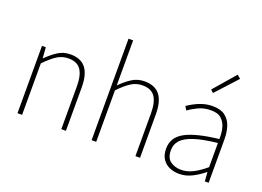

<svg xmlns="http://www.w3.org/2000/svg" viewBox="-117 -1110 1925 1412"><g transform="rotate(20 845.5 -403.5)"><path d="M105 0V-527H135L141 -443H143Q184 -484 227 -512Q270 -540 325 -540Q406 -540 445 -490.5Q484 -441 484 -339V0H448V-334Q448 -421 418.5 -464Q389 -507 321 -507Q272 -507 231.5 -481Q191 -455 141 -403V0Z M685 0V-794H721V-560V-441Q763 -484 806.5 -512Q850 -540 905 -540Q986 -540 1025 -490.5Q1064 -441 1064 -339V0H1028V-334Q1028 -421 998.5 -464Q969 -507 901 -507Q852 -507 811.5 -481Q771 -455 721 -403V0Z M1373 13Q1332 13 1297.5 -2Q1263 -17 1242 -48.5Q1221 -80 1221 -130Q1221 -218 1304 -263.5Q1387 -309 1565 -329Q1567 -372 1557.5 -412.5Q1548 -453 1520 -480Q1492 -507 1437 -507Q1381 -507 1336 -485Q1291 -463 1265 -443L1247 -472Q1264 -484 1292.5 -500Q1321 -516 1358.5 -528Q1396 -540 1439 -540Q1501 -540 1536.5 -512.5Q1572 -485 1586.5 -440Q1601 -395 1601 -341V0H1571L1566 -70H1563Q1523 -37 1474.5 -12Q1426 13 1373 13ZM1376 -20Q1423 -20 1468 -42.5Q1513 -65 1565 -109V-298Q1451 -286 1383.5 -263.5Q1316 -241 1287 -208.5Q1258 -176 1258 -131Q1258 -70 1293 -45Q1328 -20 1376 -20ZM1405 -631 1384 -651 1530 -820 1557 -797Z"/></g></svg>

Font: Noto Sans JP
Style: Regular
Weight: 100
Designer: Ryoko NISHIZUKA 西塚涼子 (kana, bopomofo & ideographs); Paul D. Hunt (Latin, Greek & Cyrillic); Sandoll Communications 산돌커뮤니
Foundry: Adobe
Version: Version 2.004;hotconv 1.0.118;makeotfexe 2.5.65603